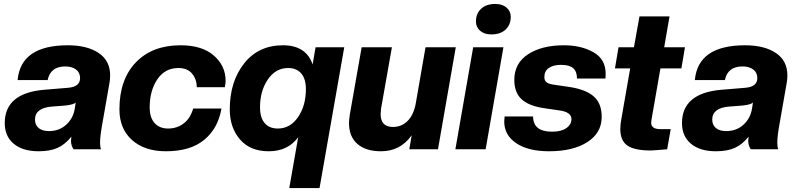

<svg xmlns="http://www.w3.org/2000/svg" viewBox="-20 -755 4029 971"><path d="M175 10Q95 10 49.5 -28Q4 -66 4 -132Q4 -284 203 -301L324 -311Q385 -316 385 -360Q385 -388 364.5 -403.5Q344 -419 310 -419Q235 -419 221 -350H69Q85 -526 323 -526Q421 -526 479 -487Q537 -448 537 -374Q537 -352 533 -332L498 -132Q486 -68 486 -33Q486 -12 491 0H352Q339 -19 339 -43Q339 -46 341 -64Q310 -25 272 -7.5Q234 10 175 10ZM228 -92Q279 -92 314.5 -124Q350 -156 358 -205L363 -237Q355 -226 308 -221L242 -216Q157 -209 157 -150Q157 -123 175.5 -107.5Q194 -92 228 -92Z M819 10Q711 10 647.5 -47Q584 -104 584 -202Q584 -353 667 -439.5Q750 -526 893 -526Q1002 -526 1061.5 -474Q1121 -422 1121 -346Q1121 -336 1117 -314H975Q975 -354 951.5 -382.5Q928 -411 882 -411Q814 -411 775.5 -353.5Q737 -296 737 -212Q737 -160 762 -132.5Q787 -105 830 -105Q874 -105 908 -130Q942 -155 957 -206H1100Q1083 -106 1013 -48Q943 10 819 10Z M1339 10Q1245 10 1193.5 -50Q1142 -110 1142 -202Q1142 -342 1214.5 -434Q1287 -526 1411 -526Q1528 -526 1561 -429L1576 -516H1721L1596 196H1443L1488 -61Q1436 10 1339 10ZM1385 -105Q1448 -105 1487.5 -163Q1527 -221 1527 -304Q1527 -356 1503.5 -383.5Q1480 -411 1437 -411Q1374 -411 1334.5 -353Q1295 -295 1295 -212Q1295 -160 1318.5 -132.5Q1342 -105 1385 -105Z M1907 10Q1830 10 1787.5 -27Q1745 -64 1745 -133Q1745 -147 1749 -175L1809 -516H1962L1907 -205Q1905 -187 1905 -178Q1905 -113 1967 -113Q2012 -113 2042.5 -144.5Q2073 -176 2083 -234L2132 -516H2285L2195 0H2050L2062 -71Q2005 10 1907 10Z M2436 0H2283L2373 -516H2526ZM2465 -581Q2429 -581 2408 -599.5Q2387 -618 2387 -646Q2387 -686 2413 -710.5Q2439 -735 2485 -735Q2521 -735 2542 -716.5Q2563 -698 2563 -670Q2563 -630 2537 -605.5Q2511 -581 2465 -581Z M2757 10Q2651 10 2590.5 -31Q2530 -72 2530 -141Q2530 -148 2532 -166H2676Q2676 -89 2772 -89Q2818 -89 2844 -107Q2870 -125 2870 -153Q2870 -189 2806 -197L2731 -208Q2655 -219 2618 -253Q2581 -287 2581 -351Q2581 -435 2650.5 -480.5Q2720 -526 2832 -526Q2919 -526 2981 -491Q3043 -456 3043 -382Q3043 -366 3042 -358H2898Q2898 -393 2879 -410Q2860 -427 2817 -427Q2779 -427 2756 -411.5Q2733 -396 2733 -366Q2733 -348 2743 -339.5Q2753 -331 2779 -327L2854 -316Q2940 -304 2981.5 -268.5Q3023 -233 3023 -164Q3023 -83 2950.5 -36.5Q2878 10 2757 10Z M3270 6Q3190 6 3153.5 -18.5Q3117 -43 3117 -103Q3117 -125 3123 -157L3167 -409H3090L3108 -516H3186L3214 -672H3366L3339 -516H3444L3426 -409H3320L3275 -151Q3273 -139 3273 -135Q3273 -102 3319 -102H3372L3354 0Q3282 6 3270 6Z M3600 10Q3520 10 3474.5 -28Q3429 -66 3429 -132Q3429 -284 3628 -301L3749 -311Q3810 -316 3810 -360Q3810 -388 3789.5 -403.5Q3769 -419 3735 -419Q3660 -419 3646 -350H3494Q3510 -526 3748 -526Q3846 -526 3904 -487Q3962 -448 3962 -374Q3962 -352 3958 -332L3923 -132Q3911 -68 3911 -33Q3911 -12 3916 0H3777Q3764 -19 3764 -43Q3764 -46 3766 -64Q3735 -25 3697 -7.5Q3659 10 3600 10ZM3653 -92Q3704 -92 3739.5 -124Q3775 -156 3783 -205L3788 -237Q3780 -226 3733 -221L3667 -216Q3582 -209 3582 -150Q3582 -123 3600.5 -107.5Q3619 -92 3653 -92Z"/></svg>

Font: Creato Display ExtraBold
Style: Italic
Weight: 800
Italic angle: -10°
Version: Version 1.000